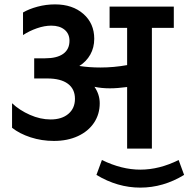

<svg xmlns="http://www.w3.org/2000/svg" viewBox="-20 -678 860 876"><path d="M35 -95V-207Q69 -175 116.5 -154Q164 -133 211 -133Q262 -133 292 -158.5Q322 -184 322 -227Q322 -272 289.5 -296Q257 -320 196 -320H136V-412H186Q240 -412 268.5 -432.5Q297 -453 297 -492Q297 -524 274.5 -542.5Q252 -561 214 -561Q183 -561 148.5 -549Q114 -537 85 -518V-621Q112 -637 151 -647.5Q190 -658 231 -658Q311 -658 360.5 -614.5Q410 -571 410 -501Q410 -461 392 -429Q374 -397 342 -377Q387 -370 438 -370Q499 -370 560 -381V-551H480V-648H773V-551H673V0H560V-281Q515 -275 481 -275Q443 -275 411 -282Q435 -247 435 -207Q435 -157 409 -118Q383 -79 335.5 -57Q288 -35 226 -35Q170 -35 119.5 -51.5Q69 -68 35 -95ZM620 96Q707 96 795 52L820 120Q725 178 620 178Q516 178 420 120L445 52Q535 96 620 96Z"/></svg>

Font: Madhuban Medium
Style: Regular
Weight: 500
Designer: jaikishan Patel
Foundry: MagicType
Version: Version 1.000